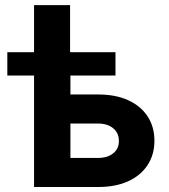

<svg xmlns="http://www.w3.org/2000/svg" viewBox="-20 -748 675 768"><path d="M9.3 -445.8V-539.1H441.9V-445.8ZM116.2 -539.1V-727.5H260.3V-539.1ZM210.9 -370.1H372.6Q442.9 -370.1 493.2 -346.9Q543.5 -323.7 570.6 -282.2Q597.7 -240.7 597.7 -184.6Q597.7 -129.9 570.6 -88.1Q543.5 -46.4 493.2 -23.2Q442.9 0 372.6 0H116.2V-539.1H261.7V-116.2H371.1Q409.7 -116.2 432.6 -134.5Q455.6 -152.8 455.6 -184.1Q455.6 -216.3 432.6 -235.1Q409.7 -253.9 371.1 -253.9H210.9Z"/></svg>

Font: Inter 18pt
Style: Bold
Weight: 700
Designer: Rasmus Andersson
Foundry: rsms
Version: Version 4.001;git-66647c0bb